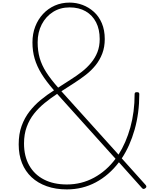

<svg xmlns="http://www.w3.org/2000/svg" viewBox="-20 -1440 1292 1479"><path d="M495 19Q409 19 340 -5.5Q271 -30 223 -75Q175 -120 149.5 -183.5Q124 -247 124 -328Q124 -408 146.5 -470Q169 -532 207 -581Q245 -630 293.5 -670Q342 -710 396 -744Q335 -814 299.5 -872Q264 -930 247 -988Q230 -1046 230 -1113Q230 -1180 251.5 -1235.5Q273 -1291 311.5 -1332.5Q350 -1374 402 -1397Q454 -1420 516 -1420Q568 -1420 616 -1402Q664 -1384 703 -1349Q742 -1314 764.5 -1261Q787 -1208 787 -1139Q787 -1078 768 -1028Q749 -978 716.5 -937.5Q684 -897 641 -863.5Q598 -830 550 -799.5Q502 -769 453 -737L893 -249Q951 -340 984 -458.5Q1017 -577 1017 -715Q1017 -723 1021 -726.5Q1025 -730 1034 -730Q1045 -730 1049 -726.5Q1053 -723 1053 -715Q1053 -568 1017 -441.5Q981 -315 918 -220L1102 -15Q1107 -9 1107.5 -3Q1108 3 1101 9Q1093 15 1087 15.5Q1081 16 1075 10L896 -190Q820 -90 718 -35.5Q616 19 495 19ZM495 -19Q608 -19 704.5 -71.5Q801 -124 870 -217L420 -717Q370 -684 324 -646.5Q278 -609 242.5 -564.5Q207 -520 186 -463Q165 -406 165 -335Q165 -237 205 -166Q245 -95 319 -57Q393 -19 495 -19ZM428 -765Q475 -796 522 -825.5Q569 -855 609.5 -886.5Q650 -918 681.5 -956Q713 -994 730.5 -1038.5Q748 -1083 748 -1139Q748 -1214 720 -1268.5Q692 -1323 640 -1353Q588 -1383 516 -1383Q444 -1383 388.5 -1348Q333 -1313 301.5 -1252Q270 -1191 270 -1114Q270 -1049 285.5 -994Q301 -939 336 -884Q371 -829 428 -765Z"/></svg>

Font: Playwrite BE WAL Thin
Style: Regular
Weight: 250
Version: Version 1.002